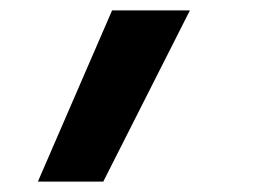

<svg xmlns="http://www.w3.org/2000/svg" viewBox="-20 -183 540 370"><path d="M53 167 196 -163H346L179 167Z"/></svg>

Font: Iosevka SS18 Extrabold
Style: Italic
Weight: 800
Italic angle: -9°
Monospace: yes
Designer: Belleve Invis
Foundry: Belleve Invis
Version: Version 25.1.1; ttfautohint (v1.8.4)